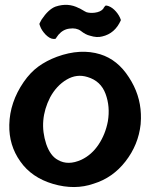

<svg xmlns="http://www.w3.org/2000/svg" viewBox="-20 -752 615 785"><path d="M556 -286Q557 -270 555 -244Q546 -160 493 -92Q441 -25 363 -1Q286 26 197 0Q109 -26 63 -92Q16 -158 18 -242Q20 -334 77 -417Q104 -456 137 -480Q170 -504 213 -520Q309 -555 390 -530Q461 -508 507 -436Q553 -366 556 -286ZM421 -256Q431 -316 411.5 -368.5Q392 -421 338 -437Q294 -451 252.5 -426.5Q211 -402 185 -354Q137 -260 169 -163Q186 -114 217 -98Q258 -74 313 -99Q355 -119 383 -161Q411 -203 421 -256ZM166 -611Q150 -628 144 -645Q140 -653 142 -657Q143 -659 150 -672Q178 -714 207 -725Q258 -742 302 -719Q304 -719 316.5 -711.5Q329 -704 334 -702Q348 -698 367 -700Q391 -703 402 -716L404 -720Q406 -723 408.5 -726Q411 -729 412 -729Q416 -730 424 -727Q440 -721 454 -705Q468 -689 474 -671V-670V-669Q450 -615 398 -603Q376 -597 348 -606Q330 -610 310 -626Q292 -639 264 -635Q238 -632 219 -610L211 -599L208 -594Q203 -592 197 -593Q183 -594 166 -611Z"/></svg>

Font: Tovari Sans
Style: Bold
Weight: 700
Designer: Verneri Kontto, Denis Ignatov
Foundry: Verneri Kontto
Version: Version 1.10 May 7, 2019